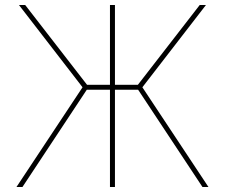

<svg xmlns="http://www.w3.org/2000/svg" viewBox="-20 -750 902 770"><path d="M421 0V-390H328L70 0H46L311 -400L56 -730H81L329 -410H421V-730H441V-410H533L781 -730H806L551 -400L816 0H792L534 -390H441V0Z"/></svg>

Font: M PLUS 1p Thin
Style: Regular
Weight: 250
Version: Version 1.062